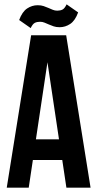

<svg xmlns="http://www.w3.org/2000/svg" viewBox="-20 -862 447 882"><path d="M396 0H285L266 -127H131L112 0H11L123 -700H284ZM145 -222H251L198 -576ZM243 -813Q257 -813 267 -818Q277 -823 286 -842L339 -805Q325 -767 302.5 -752Q280 -737 254 -737Q238 -737 226.5 -741Q215 -745 204.5 -749.5Q194 -754 184.5 -758Q175 -762 164 -762Q150 -762 140 -757Q130 -752 121 -733L68 -770Q82 -808 104.5 -823Q127 -838 153 -838Q169 -838 180.5 -834Q192 -830 202.5 -825.5Q213 -821 222.5 -817Q232 -813 243 -813Z"/></svg>

Font: BebasNeueW01-Regular
Style: Regular
Weight: 400
Designer: Ryoichi Tsunekawa
Foundry: Ryoichi Tsunekawa
Version: Version 1.30